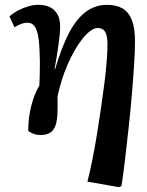

<svg xmlns="http://www.w3.org/2000/svg" viewBox="-20 -545 607 795"><path d="M472 230 342 207Q352 168 362 118.5Q372 69 381 14Q390 -41 398 -96Q406 -151 412.5 -202Q419 -253 422 -294Q425 -335 425 -362Q425 -397 415.5 -413Q406 -429 384 -429Q370 -429 354 -417Q338 -405 321.5 -384.5Q305 -364 289.5 -337Q274 -310 260 -278Q246 -246 235.5 -212Q225 -178 218 -145Q219 -107 218 -77.5Q217 -48 210.5 -27.5Q204 -7 189 3.5Q174 14 148 14Q131 14 116 8Q101 2 97 -4Q97 -40 102.5 -73Q108 -106 118 -135.5Q128 -165 143 -191Q144 -213 144.5 -232Q145 -251 145 -267.5Q145 -284 145 -298.5Q145 -313 144 -326Q143 -370 137.5 -398Q132 -426 121.5 -438.5Q111 -451 93 -451Q81 -451 67.5 -446Q54 -441 40 -432L19 -477Q36 -492 56.5 -502.5Q77 -513 98 -519Q119 -525 139 -525Q167 -525 186.5 -515.5Q206 -506 217.5 -486.5Q229 -467 229 -435Q229 -422 227.5 -404.5Q226 -387 223 -365.5Q220 -344 216 -317.5Q212 -291 206 -259L208 -258Q235 -350 266 -409Q297 -468 336 -496.5Q375 -525 423 -525Q462 -525 487.5 -510Q513 -495 526 -462Q539 -429 539 -374Q539 -337 535.5 -281Q532 -225 526.5 -159Q521 -93 513.5 -24Q506 45 498.5 109.5Q491 174 483 225Z"/></svg>

Font: Literata 18pt SemiBold
Style: Italic
Weight: 600
Italic angle: -2°
Designer: Latin by Veronika Burian and Jose Scaglione. Greek by Irene Vlachou. Cyrillic by Vera Evstafieva
Foundry: TypeTogether
Version: Version 3.103;gftools[0.9.29]